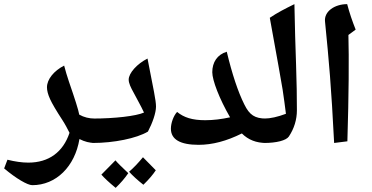

<svg xmlns="http://www.w3.org/2000/svg" viewBox="-54 -835 1798 928"><path d="M102 60C217 60 308 -30 330 -163C355 -150 380 -144 404 -144C409 -144 412 -147 412 -152V-254C412 -260 409 -262 404 -262C377 -262 352 -268 329 -281C325 -304 308 -357 279 -441C270 -467 263 -492 256 -518C207 -493 173 -452 173 -413C173 -397 178 -378 188 -356C198 -334 218 -300 248 -254C261 -234 272 -213 282 -193C251 -100 182 -49 83 -49C52 -49 18 -54 -18 -63L-34 -21C24 28 79 60 102 60Z M395 -144C495 -144 606 -166 661 -199C683 -241 700 -289 700 -320C700 -350 688 -402 659 -552C609 -527 568 -482 568 -450C568 -433 578 -412 592 -387C603 -365 628 -322 642 -291C604 -274 500 -262 395 -262C389 -262 387 -260 387 -254V-152C387 -147 389 -144 395 -144ZM639 58C666 32 686 8 699 -12C662 -50 641 -71 637 -75C614 -47 591 -23 570 -5C587 14 610 35 639 58ZM505 73C529 50 549 27 566 2C533 -29 512 -50 504 -60C481 -37 459 -14 436 9C450 25 472 46 505 73Z M906 -135C972 -135 1041 -153 1115 -190C1146 -159 1185 -144 1232 -144C1237 -144 1240 -147 1240 -152V-254C1240 -260 1237 -262 1232 -262C1178 -262 1152 -279 1127 -330C1096 -392 1068 -477 1042 -585C996 -571 972 -534 972 -486C972 -447 1006 -358 1058 -268C1017 -259 977 -254 938 -254C875 -254 835 -267 802 -294C785 -276 772 -241 772 -213C772 -161 817 -135 906 -135Z M1223 -144C1282 -144 1329 -156 1342 -175C1368 -214 1381 -257 1381 -302C1381 -364 1380 -437 1377 -522C1374 -607 1371 -705 1369 -815C1326 -794 1285 -773 1250 -749C1285 -556 1306 -440 1312 -402C1318 -363 1323 -324 1328 -285C1288 -270 1253 -262 1223 -262C1217 -262 1215 -260 1215 -254V-152C1215 -147 1217 -144 1223 -144Z M1561 -144 1625 -152C1632 -380 1633 -555 1630 -666L1665 -692C1649 -732 1635 -773 1624 -815C1564 -815 1511 -780 1517 -730C1536 -539 1547 -419 1561 -144Z"/></svg>

Font: Noto Naskh Arabic UI
Style: Bold
Weight: 700
Designer: Monotype Design Team, David Williams, Mohamad Dakak and Nizar Qandah
Foundry: Monotype Imaging Inc.
Version: Version 2.016